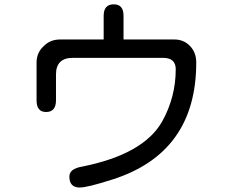

<svg xmlns="http://www.w3.org/2000/svg" viewBox="-20 -793 1040 869"><path d="M495.1 -773.4Q539.1 -773.4 539.1 -721.7V-614.3H769.5Q811.5 -614.3 839.8 -585Q868.2 -555.7 868.2 -509.8Q868.2 -99.6 485.4 20.5Q375 55.7 340.8 55.7Q293.9 55.7 293.9 5.9Q293.9 -29.3 352.5 -39.1Q629.9 -94.7 713.9 -243.2Q775.4 -353.5 775.4 -479.5Q775.4 -531.2 717.8 -531.2H309.6Q233.4 -531.2 233.4 -456.1V-338.9Q233.4 -286.1 188.5 -286.1Q145.5 -286.1 145.5 -338.9V-509.8Q145.5 -556.6 180.7 -586.9Q209 -614.3 252 -614.3H449.2V-721.7Q449.2 -773.4 495.1 -773.4Z"/></svg>

Font: jf-openhuninn-1.1
Style: Regular
Weight: 400
Designer: [Kosugi Maru]
      Designed by Motoya company      

      [Varela Round]
      Joe Prince(Latin component); Avraham Co
Foundry: justfont CO.,LTD.
Version: 1.1